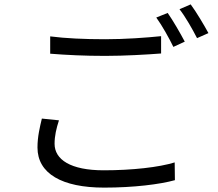

<svg xmlns="http://www.w3.org/2000/svg" viewBox="-20 -826 996 876"><path d="M745 -767 693 -746C720 -709 752 -651 771 -612L823 -636C803 -674 769 -733 745 -767ZM850 -806 799 -784C827 -748 858 -693 879 -652L931 -675C912 -710 876 -771 850 -806ZM209 -581C285 -575 365 -571 460 -571C548 -571 651 -577 715 -582V-661C647 -654 551 -647 460 -647C365 -647 278 -651 209 -660ZM171 -285C162 -247 151 -203 151 -153C151 -34 263 30 455 30C590 30 710 15 778 -4L777 -85C706 -63 584 -49 453 -49C302 -49 229 -98 229 -170C229 -206 237 -240 249 -277Z"/></svg>

Font: Kinto Sans
Style: Regular
Weight: 400
Designer: Authors: Ryoko NISHIZUKA  (kana & ideographs); Paul D. Hunt (Latin, Greek & Cyrillic); Wenlong ZHANG  (bopomofo); Sandol
Foundry: Adobe Systems Incorporated, ookami Inc.
Version: Version 0.001